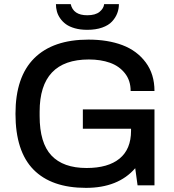

<svg xmlns="http://www.w3.org/2000/svg" viewBox="-20 -888 835 920"><path d="M397.9 -745.1Q365.2 -745.1 339.1 -752.4Q313 -759.8 296.4 -771.7Q279.8 -783.7 268.6 -799.8Q257.3 -815.9 252.7 -833Q248 -850.1 248 -868.2H318.8Q331.1 -814.9 397.9 -814.9Q437.5 -814.9 457.3 -831.5Q477.1 -848.1 479 -868.2H549.8Q549.8 -845.2 541.7 -824.2Q533.7 -803.2 516.8 -784.9Q500 -766.6 469.5 -755.9Q439 -745.1 397.9 -745.1ZM392.1 12.2Q226.6 12.2 140.4 -75.4Q54.2 -163.1 54.2 -342.8Q54.2 -519.5 144 -608.9Q233.9 -698.2 403.8 -698.2Q496.1 -698.2 566.2 -671.9Q636.2 -645.5 678.2 -589.1Q720.2 -532.7 720.2 -452.1H606Q606 -502.4 578.4 -537.1Q550.8 -571.8 506.6 -587.4Q462.4 -603 405.8 -603Q169.9 -603 169.9 -353V-332Q169.9 -203.1 226.3 -143.1Q282.7 -83 395 -83Q498 -83 553 -128.2Q607.9 -173.3 607.9 -261.2V-271H377V-363.8H720.2V0H639.2L627.9 -82Q546.4 12.2 392.1 12.2Z"/></svg>

Font: Archivo Medium
Style: Regular
Weight: 500
Designer: Hector Gatti
Foundry: Omnibus-Type
Version: Version 2.001